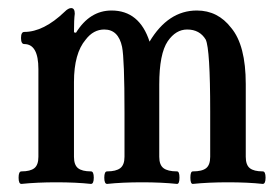

<svg xmlns="http://www.w3.org/2000/svg" viewBox="-20 -451 686 475"><path d="M33 4Q26 4 26 -11.5Q26 -27 33 -27Q55 -27 65 -35Q75 -43 75 -63V-280Q75 -342 40 -342Q32 -342 32 -357Q32 -372 40 -372Q88 -372 140 -422Q149 -431 156 -431Q165 -431 165 -417Q163 -403 163 -371L168 -370Q202 -425 256 -425Q325 -425 350 -348Q396 -425 467 -425Q519 -425 552 -382Q588 -339 588 -243V-63Q588 -43 598 -35Q608 -27 630 -27Q637 -27 637 -11.5Q637 4 630 4Q593 0 544 0Q496 0 457 4Q451 4 451 -11.5Q451 -27 457 -27Q480 -27 490 -35Q500 -43 500 -63V-176Q500 -329 489 -353Q474 -378 443 -378Q415 -378 395 -349Q374 -318 374 -242V-63Q374 -43 384.5 -35Q395 -27 418 -27Q424 -27 424 -11.5Q424 4 418 4Q379 0 332 0Q282 0 245 4Q238 4 238 -11.5Q238 -27 245 -27Q267 -27 277.5 -35Q288 -43 288 -63V-173Q288 -305 282 -335Q273 -378 238 -378Q211 -378 192 -353Q163 -319 163 -248V-63Q163 -43 173 -35Q183 -27 205 -27Q212 -27 212 -11.5Q212 4 205 4Q168 0 119 0Q72 0 33 4Z"/></svg>

Font: Junicode Cond Medium
Style: Regular
Weight: 500
Width: 3
Designer: Peter S. Baker
Version: Version 2.201